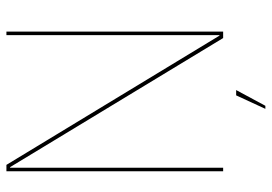

<svg xmlns="http://www.w3.org/2000/svg" viewBox="-144 -571 846 598"><g transform="rotate(-90 279.0 -272.0)"><path d="M44.5 0H55.5V-663.5H57.5L459.5 0H479.5V-675H468.5V-11.5H467L64.5 -675H44.5ZM239 131.5H248.5L297.5 40.5H281Z"/></g></svg>

Font: Anybody Thin Thin
Style: Regular
Weight: 250
Version: Version 1.113;gftools[0.9.25]